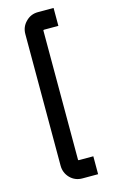

<svg xmlns="http://www.w3.org/2000/svg" viewBox="-135 -852 602 1004"><g transform="rotate(-15 165.5 -350.0)"><path d="M180 -800H265V-703H187Q183 -703 183 -699V0Q183 3 187 3H265V100H180Q141 100 114 73Q87 45 87 6V-706Q87 -745 114 -772Q141 -800 180 -800Z"/></g></svg>

Font: Unageo
Style: Medium
Weight: 500
Designer: Richard Sepsi
Foundry: Richard Sepsi
Version: Version 2.000